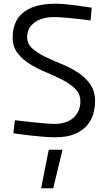

<svg xmlns="http://www.w3.org/2000/svg" viewBox="-20 -727 574 1032"><path d="M242 78H316L266 285H201ZM467 -617Q431 -622 396 -626Q366 -629 331.5 -632Q297 -635 268 -635Q205 -635 165.5 -606Q126 -577 126 -528Q126 -491 153 -467Q180 -443 220.5 -423Q261 -403 308.5 -384Q356 -365 396.5 -339Q437 -313 464 -275.5Q491 -238 491 -183Q491 -150 481.5 -115.5Q472 -81 448 -53Q424 -25 382.5 -7Q341 11 276 11Q249 11 212 8Q175 5 141 1Q107 -3 81.5 -6.5Q56 -10 52 -11L60 -81Q105 -75 146 -71Q181 -67 217.5 -64Q254 -61 275 -61Q301 -61 326 -68Q351 -75 370 -90Q389 -105 400.5 -128Q412 -151 412 -182Q412 -222 385 -249Q358 -276 317.5 -297Q277 -318 230 -337.5Q183 -357 142.5 -381.5Q102 -406 75 -440.5Q48 -475 48 -526Q48 -564 60 -597Q72 -630 99 -654.5Q126 -679 170 -693Q214 -707 278 -707Q304 -707 335.5 -704Q367 -701 396 -697Q425 -693 446.5 -689.5Q468 -686 473 -686Z"/></svg>

Font: Panefresco 400wt
Style: Regular
Weight: 400
Foundry: Campivisivi & Chank Co
Version: Version 1.002